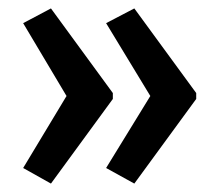

<svg xmlns="http://www.w3.org/2000/svg" viewBox="-20 -495 518 456"><path d="M446 -260 299 -59 232 -96 337 -267 232 -440 299 -475 446 -274ZM248 -260 101 -59 35 -96 138 -267 35 -440 101 -475 248 -274Z"/></svg>

Font: Noto Sans Ethiopic ExtraCondensed Medium
Style: Regular
Weight: 500
Width: 2
Designer: Monotype Design Team
Foundry: Monotype Imaging Inc.
Version: Version 2.102; ttfautohint (v1.8.4.7-5d5b)